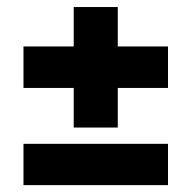

<svg xmlns="http://www.w3.org/2000/svg" viewBox="-20 -578 558 560"><path d="M48.5 -38V-158.5H470V-38ZM323.5 -206H195V-557.5H323.5ZM48.5 -321.5V-442.5H470V-321.5Z"/></svg>

Font: Anek Latin
Style: Bold
Weight: 700
Designer: Yesha Goshar
Foundry: Ek Type
Version: Version 1.003